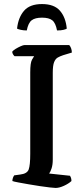

<svg xmlns="http://www.w3.org/2000/svg" viewBox="-20 -926 414 946"><path d="M254 0Q246 0 225 -2.5Q204 -5 176.5 -9Q149 -13 121 -18Q93 -23 71 -27Q49 -31 41 -34Q41 -43 44 -50.5Q47 -58 50 -62L79 -66Q114 -70 121.5 -91.5Q129 -113 129 -168V-569Q129 -616 137.5 -631.5Q146 -647 148 -649H52Q49 -651 45 -657Q41 -663 40 -671Q45 -678 57.5 -685.5Q70 -693 82.5 -698.5Q95 -704 101 -704H321Q326 -699 330 -689Q334 -679 334 -667L291 -654Q276 -649 264.5 -642.5Q253 -636 246.5 -619.5Q240 -603 240 -568V-140Q240 -114 234 -96Q228 -78 222 -71L325 -60Q327 -57 329.5 -50.5Q332 -44 332 -34Q318 -21 295 -10.5Q272 0 254 0ZM187 -906Q247 -906 275.5 -873Q304 -840 309 -785Q305 -782 293 -779Q281 -776 261 -776Q254 -813 237.5 -826Q221 -839 187 -839Q153 -839 136 -826Q119 -813 112 -776Q96 -776 82.5 -779Q69 -782 64 -785Q70 -840 98.5 -873Q127 -906 187 -906Z"/></svg>

Font: Texturina 72pt SemiBold
Style: Regular
Weight: 600
Designer: Guillermo Torres Carreño
Foundry: Omnibus-Type
Version: Version 1.002; ttfautohint (v1.8.3)